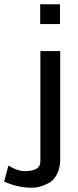

<svg xmlns="http://www.w3.org/2000/svg" viewBox="-96 -714 370 909"><path d="M-76.2 146 -56.2 69.8Q-15.1 95.7 22 96.2Q78.1 96.2 91.8 68.8Q94.7 63 95.2 48.8V-472.2H189V45.9Q188 85 172.6 113Q157.2 141.1 134 153.1Q110.8 165 92 169.9Q73.2 174.8 54.2 174.8Q-10.3 174.8 -76.2 146ZM94.2 -600.1V-693.8H188V-600.1Z"/></svg>

Font: CMU Bright
Style: SemiBold
Weight: 600
Version: Version 0.7.0